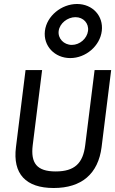

<svg xmlns="http://www.w3.org/2000/svg" viewBox="-20 -931 577 962"><path d="M358 -845C398 -845 426 -814 421 -776C416 -738 380 -706 340 -706C300 -706 269 -738 274 -776C279 -814 318 -845 358 -845ZM332 -640C410 -640 481 -701 490 -776C499 -851 444 -911 366 -911C288 -911 214 -851 205 -776C196 -701 254 -640 332 -640ZM407 -204C396 -113 354 -72 259 -72C164 -72 133 -114 144 -204L191 -580H108L60 -194C43 -60 109 11 249 11C389 11 472 -60 489 -194L537 -580H454Z"/></svg>

Font: Charger
Style: BdIt
Weight: 400
Designer: Jasper
Foundry: Cannot Into Space Fonts
Version: Version 0.98